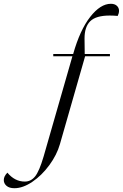

<svg xmlns="http://www.w3.org/2000/svg" viewBox="-236 -793 648 1013"><path d="M-197 118Q-158 165 -105 165Q-73 165 -51 138Q-29 111 -6 33L146 -496H45V-508H150Q186 -635 240 -704Q294 -773 349 -773Q369 -773 380.5 -762.5Q392 -752 392 -736Q392 -723 385 -709Q363 -711 343 -711Q271 -711 240.5 -681.5Q210 -652 210 -590Q210 -536 211 -508H344V-496H213L80 -32Q64 24 24.5 78Q-15 132 -65 166Q-115 200 -160 200Q-187 200 -201.5 187.5Q-216 175 -216 157Q-216 137 -197 118Z"/></svg>

Font: Nyght Serif Light Italic
Style: Regular
Weight: 300
Italic angle: -16°
Designer: Maksym Kobuzan
Version: Version 0.410